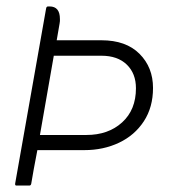

<svg xmlns="http://www.w3.org/2000/svg" viewBox="-20 -576 524 596"><path d="M156 -451H295Q371 -451 413 -409Q455 -367 455 -303Q455 -243 426.5 -199.5Q398 -156 349.5 -133Q301 -110 242 -110H96L85 -52L77 -6Q76 0 71 0H31Q27 0 27 -4V-6L123 -549Q124 -556 129 -556H134Q166 -556 166 -517Q166 -514 166 -510.5Q166 -507 165 -503ZM104 -157H248Q316 -157 359 -196Q402 -235 402 -302Q402 -348 373.5 -375.5Q345 -403 295 -403H147Z"/></svg>

Font: Zain Light
Style: Italic
Weight: 300
Italic angle: -10°
Designer: Zain,Boutros
Foundry: Mobile Telecommunications Company (Zain), 2024
Version: Version 1.51; ttfautohint (v1.8.4)